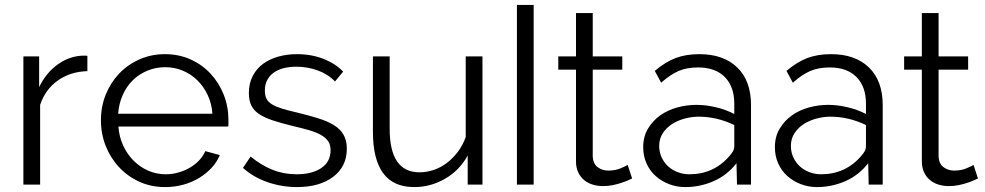

<svg xmlns="http://www.w3.org/2000/svg" viewBox="-20 -750 4003 780"><path d="M335 -461Q266 -459 215 -423Q164 -387 143 -324V0H75V-521H139V-396Q168 -456 217 -490Q266 -524 322 -524Q330 -524 335 -523Z M651 10Q594 10 546.5 -11.5Q499 -33 464 -70.5Q429 -108 409.5 -157Q390 -206 390 -262Q390 -317 409.5 -365.5Q429 -414 463.5 -450.5Q498 -487 546 -508.5Q594 -530 650 -530Q707 -530 754.5 -508.5Q802 -487 836 -450Q870 -413 889 -365Q908 -317 908 -263Q908 -255 908 -247Q908 -239 907 -236H461Q464 -194 480.5 -158.5Q497 -123 523 -97Q549 -71 582.5 -56.5Q616 -42 654 -42Q679 -42 704 -49Q729 -56 750 -68Q771 -80 788 -97.5Q805 -115 814 -136L873 -120Q861 -91 839 -67.5Q817 -44 788 -26.5Q759 -9 724 0.5Q689 10 651 10ZM843 -288Q840 -330 823.5 -364.5Q807 -399 781.5 -424Q756 -449 722.5 -463Q689 -477 651 -477Q613 -477 579 -463Q545 -449 519.5 -424Q494 -399 478.5 -364Q463 -329 460 -288Z M1186 10Q1125 10 1067 -10Q1009 -30 967 -68L998 -114Q1042 -78 1087.5 -60Q1133 -42 1185 -42Q1248 -42 1285.5 -67.5Q1323 -93 1323 -140Q1323 -162 1313 -176.5Q1303 -191 1283.5 -202Q1264 -213 1234.5 -221.5Q1205 -230 1166 -239Q1121 -250 1088 -261Q1055 -272 1033.5 -286Q1012 -300 1001.5 -320.5Q991 -341 991 -372Q991 -411 1006.5 -441Q1022 -471 1048.5 -490.5Q1075 -510 1110.5 -520Q1146 -530 1186 -530Q1246 -530 1295 -510.5Q1344 -491 1374 -459L1341 -419Q1312 -449 1270.5 -464Q1229 -479 1184 -479Q1157 -479 1134 -473.5Q1111 -468 1093.5 -456Q1076 -444 1066 -425.5Q1056 -407 1056 -382Q1056 -361 1063 -348Q1070 -335 1086 -325.5Q1102 -316 1126.5 -308.5Q1151 -301 1186 -293Q1236 -281 1274 -269Q1312 -257 1337.5 -241Q1363 -225 1376 -202Q1389 -179 1389 -146Q1389 -74 1334 -32Q1279 10 1186 10Z M1663 10Q1578 10 1536.5 -46.5Q1495 -103 1495 -215V-521H1563V-227Q1563 -50 1684 -50Q1714 -50 1743 -60Q1772 -70 1796.5 -89Q1821 -108 1840.5 -134Q1860 -160 1872 -193V-521H1940V0H1880V-118Q1846 -57 1787.5 -23.5Q1729 10 1663 10Z M2080 0V-730H2148V0Z M2548 -25Q2542 -22 2530.5 -17Q2519 -12 2504 -7Q2489 -2 2470 2Q2451 6 2430 6Q2408 6 2388 0Q2368 -6 2353 -18.5Q2338 -31 2329 -50Q2320 -69 2320 -94V-467H2248V-521H2320V-697H2388V-521H2508V-467H2388V-113Q2390 -84 2408.5 -70.5Q2427 -57 2451 -57Q2480 -57 2502 -66.5Q2524 -76 2530 -80Z M2764 10Q2729 10 2698 -2Q2667 -14 2643.5 -35Q2620 -56 2606.5 -86Q2593 -116 2593 -152Q2593 -195 2612.5 -227.5Q2632 -260 2662.5 -281.5Q2693 -303 2731.5 -313.5Q2770 -324 2809 -324Q2847 -324 2887.5 -314.5Q2928 -305 2963 -287V-329Q2963 -398 2924.5 -437Q2886 -476 2816 -476Q2770 -476 2736.5 -461.5Q2703 -447 2666 -414L2640 -462Q2684 -499 2725.5 -514.5Q2767 -530 2821 -530Q2919 -530 2975 -476Q3031 -422 3031 -323V0H2974L2972 -87Q2934 -38 2879 -14Q2824 10 2764 10ZM2780 -42Q2881 -42 2945 -118Q2953 -127 2958 -136Q2963 -145 2963 -157V-242Q2928 -259 2891.5 -267.5Q2855 -276 2818 -276Q2791 -276 2762.5 -268.5Q2734 -261 2711 -246.5Q2688 -232 2673 -209.5Q2658 -187 2658 -157Q2658 -132 2668 -110.5Q2678 -89 2694.5 -74Q2711 -59 2733.5 -50.5Q2756 -42 2780 -42Z M3299 10Q3264 10 3233 -2Q3202 -14 3178.5 -35Q3155 -56 3141.5 -86Q3128 -116 3128 -152Q3128 -195 3147.5 -227.5Q3167 -260 3197.5 -281.5Q3228 -303 3266.5 -313.5Q3305 -324 3344 -324Q3382 -324 3422.5 -314.5Q3463 -305 3498 -287V-329Q3498 -398 3459.5 -437Q3421 -476 3351 -476Q3305 -476 3271.5 -461.5Q3238 -447 3201 -414L3175 -462Q3219 -499 3260.5 -514.5Q3302 -530 3356 -530Q3454 -530 3510 -476Q3566 -422 3566 -323V0H3509L3507 -87Q3469 -38 3414 -14Q3359 10 3299 10ZM3315 -42Q3416 -42 3480 -118Q3488 -127 3493 -136Q3498 -145 3498 -157V-242Q3463 -259 3426.5 -267.5Q3390 -276 3353 -276Q3326 -276 3297.5 -268.5Q3269 -261 3246 -246.5Q3223 -232 3208 -209.5Q3193 -187 3193 -157Q3193 -132 3203 -110.5Q3213 -89 3229.5 -74Q3246 -59 3268.5 -50.5Q3291 -42 3315 -42Z M3953 -25Q3947 -22 3935.5 -17Q3924 -12 3909 -7Q3894 -2 3875 2Q3856 6 3835 6Q3813 6 3793 0Q3773 -6 3758 -18.5Q3743 -31 3734 -50Q3725 -69 3725 -94V-467H3653V-521H3725V-697H3793V-521H3913V-467H3793V-113Q3795 -84 3813.5 -70.5Q3832 -57 3856 -57Q3885 -57 3907 -66.5Q3929 -76 3935 -80Z"/></svg>

Font: IngvarSans
Style: Regular
Weight: 400
Version: Version 1.000